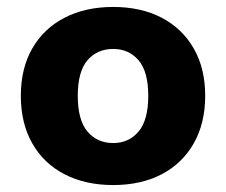

<svg xmlns="http://www.w3.org/2000/svg" viewBox="-20 -522 651 553"><path d="M306 11Q226 11 166 -20Q106 -51 73 -109Q40 -167 40 -246Q40 -325 73 -382.5Q106 -440 166 -471Q226 -502 306 -502Q386 -502 445.5 -471Q505 -440 538 -382.5Q571 -325 571 -246Q571 -167 538 -109Q505 -51 445.5 -20Q386 11 306 11ZM306 -110Q351 -110 379 -143Q407 -176 407 -246Q407 -316 379 -348.5Q351 -381 306 -381Q260 -381 232 -348.5Q204 -316 204 -246Q204 -176 232 -143Q260 -110 306 -110Z"/></svg>

Font: Chiron GoRound TC EB
Style: Regular
Weight: 700
Designer: Ryoko NISHIZUKA 西塚涼子 (kana, bopomofo & ideographs); Paul D. Hunt (Latin, Greek & Cyrillic); Sandoll Communications 산돌커뮤니
Foundry: Adobe
Version: Version 1.000;hotconv 1.1.1;makeotfexe 2.6.0